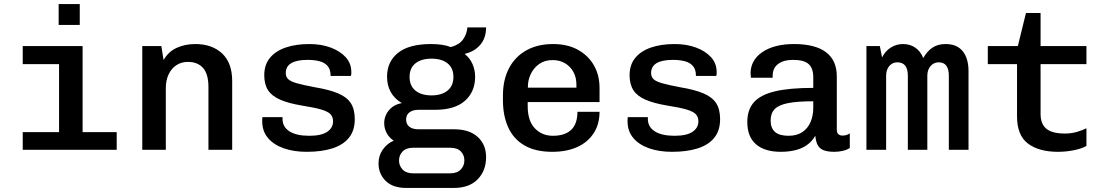

<svg xmlns="http://www.w3.org/2000/svg" viewBox="-20 -738 5440 946"><path d="M271 0V-422H92V-511H387V0ZM92 0V-87H555V0ZM269 -615V-718H373V-615Z M681 0V-511H775L786 -442Q809 -483 850 -502Q891 -521 942 -521Q1025 -521 1074.5 -474.5Q1124 -428 1124 -339V0H1007V-309Q1007 -373 980.5 -403Q954 -433 906 -433Q873 -433 848.5 -416.5Q824 -400 810.5 -371Q797 -342 797 -304V0Z M1491 10Q1427 10 1377.5 -7.5Q1328 -25 1300 -58.5Q1272 -92 1272 -140Q1272 -143 1272 -148.5Q1272 -154 1273 -161H1372V-152Q1372 -113 1406 -91Q1440 -69 1504 -69Q1563 -69 1592 -88.5Q1621 -108 1621 -140Q1621 -161 1609 -174.5Q1597 -188 1564 -198Q1531 -208 1467 -218Q1401 -229 1360 -247Q1319 -265 1300.5 -294Q1282 -323 1282 -367Q1282 -419 1310 -453Q1338 -487 1388 -504Q1438 -521 1504 -521Q1562 -521 1608.5 -504Q1655 -487 1683 -456.5Q1711 -426 1711 -383Q1711 -380 1711 -375.5Q1711 -371 1709 -364H1609Q1609 -396 1594 -413Q1579 -430 1553.5 -436.5Q1528 -443 1496 -443Q1388 -443 1388 -378Q1388 -360 1399.5 -348.5Q1411 -337 1442 -328Q1473 -319 1532 -308Q1604 -296 1647 -277.5Q1690 -259 1709 -229Q1728 -199 1728 -151Q1728 -95 1699.5 -59.5Q1671 -24 1618 -7Q1565 10 1491 10Z M1982 188Q1915 188 1880 153Q1845 118 1845 67Q1845 29 1866 -1Q1887 -31 1920 -45Q1898 -59 1885.5 -82Q1873 -105 1873 -131Q1873 -167 1896.5 -195Q1920 -223 1960 -230Q1924 -251 1905.5 -284Q1887 -317 1887 -360Q1887 -434 1941 -477.5Q1995 -521 2104 -521Q2164 -521 2201 -506Q2242 -517 2261 -543Q2280 -569 2283 -603H2375Q2375 -551 2346.5 -517.5Q2318 -484 2271 -473V-471Q2295 -452 2308 -422.5Q2321 -393 2321 -360Q2321 -286 2271 -241.5Q2221 -197 2124 -197H2042Q2014 -197 1997.5 -184.5Q1981 -172 1981 -149Q1981 -126 1997 -113.5Q2013 -101 2041 -101H2218Q2292 -101 2333.5 -63.5Q2375 -26 2375 36Q2375 103 2333.5 145.5Q2292 188 2216 188ZM2015 116H2198Q2232 116 2250 97.5Q2268 79 2268 52Q2268 26 2250.5 8Q2233 -10 2198 -10H2015Q1981 -10 1963.5 8.5Q1946 27 1946 53Q1946 78 1963.5 97Q1981 116 2015 116ZM2106 -268Q2156 -268 2185 -291.5Q2214 -315 2214 -359Q2214 -403 2185 -426Q2156 -449 2106 -449Q2056 -449 2027 -426Q1998 -403 1998 -359Q1998 -315 2027 -291.5Q2056 -268 2106 -268Z M2701 10Q2618 10 2564 -21.5Q2510 -53 2484 -110.5Q2458 -168 2458 -244V-267Q2458 -345 2488 -402Q2518 -459 2573.5 -490Q2629 -521 2705 -521Q2776 -521 2827 -493Q2878 -465 2906 -416.5Q2934 -368 2934 -304V-235H2580V-215Q2580 -143 2615 -106Q2650 -69 2704 -69Q2763 -69 2794 -98Q2825 -127 2825 -187H2934Q2934 -126 2905 -81.5Q2876 -37 2824 -13.5Q2772 10 2701 10ZM2581 -306H2820V-321Q2820 -356 2805.5 -383Q2791 -410 2764.5 -426Q2738 -442 2703 -442Q2664 -442 2637 -423Q2610 -404 2595.5 -374Q2581 -344 2581 -312Z M3291 10Q3227 10 3177.5 -7.5Q3128 -25 3100 -58.5Q3072 -92 3072 -140Q3072 -143 3072 -148.5Q3072 -154 3073 -161H3172V-152Q3172 -113 3206 -91Q3240 -69 3304 -69Q3363 -69 3392 -88.5Q3421 -108 3421 -140Q3421 -161 3409 -174.5Q3397 -188 3364 -198Q3331 -208 3267 -218Q3201 -229 3160 -247Q3119 -265 3100.5 -294Q3082 -323 3082 -367Q3082 -419 3110 -453Q3138 -487 3188 -504Q3238 -521 3304 -521Q3362 -521 3408.5 -504Q3455 -487 3483 -456.5Q3511 -426 3511 -383Q3511 -380 3511 -375.5Q3511 -371 3509 -364H3409Q3409 -396 3394 -413Q3379 -430 3353.5 -436.5Q3328 -443 3296 -443Q3188 -443 3188 -378Q3188 -360 3199.5 -348.5Q3211 -337 3242 -328Q3273 -319 3332 -308Q3404 -296 3447 -277.5Q3490 -259 3509 -229Q3528 -199 3528 -151Q3528 -95 3499.5 -59.5Q3471 -24 3418 -7Q3365 10 3291 10Z M3827 10Q3748 10 3705 -27Q3662 -64 3662 -137Q3662 -197 3694.5 -234Q3727 -271 3798.5 -288Q3870 -305 3987 -305V-358Q3987 -402 3964 -422.5Q3941 -443 3888 -443Q3840 -443 3813.5 -422.5Q3787 -402 3787 -365V-355H3680Q3679 -368 3678.5 -372.5Q3678 -377 3678 -376.5Q3678 -376 3678 -374.5Q3678 -373 3678 -375Q3678 -442 3736.5 -481.5Q3795 -521 3892 -521Q3996 -521 4049.5 -481Q4103 -441 4103 -361V-100Q4103 -84 4110.5 -77Q4118 -70 4131 -70Q4152 -70 4167 -81V-9Q4154 0 4133.5 5Q4113 10 4091 10Q4059 10 4039 2.5Q4019 -5 4009.5 -22Q4000 -39 3997 -69Q3980 -40 3954.5 -22.5Q3929 -5 3896.5 2.5Q3864 10 3827 10ZM3865 -69Q3906 -69 3933 -87Q3960 -105 3973.5 -136.5Q3987 -168 3987 -206V-239Q3909 -239 3863 -230Q3817 -221 3797 -200.5Q3777 -180 3777 -144Q3777 -107 3798.5 -88Q3820 -69 3865 -69Z M4249 0V-511H4315L4326 -455Q4342 -487 4369.5 -504Q4397 -521 4429 -521Q4464 -521 4490 -503Q4516 -485 4529 -452Q4548 -486 4574.5 -503.5Q4601 -521 4639 -521Q4695 -521 4723.5 -485.5Q4752 -450 4752 -387V0H4655V-365Q4655 -431 4605 -431Q4581 -431 4565 -412.5Q4549 -394 4549 -365V0H4453V-365Q4453 -431 4401 -431Q4377 -431 4361.5 -412.5Q4346 -394 4346 -365V0Z M5193 10Q5099 10 5045 -30.5Q4991 -71 4991 -165V-422H4847V-511H4995L5035 -674H5107V-511H5333V-422H5107V-175Q5107 -143 5120 -121.5Q5133 -100 5159.5 -90Q5186 -80 5227 -80Q5258 -80 5285.5 -88Q5313 -96 5333 -106V-19Q5308 -5 5269.5 2.5Q5231 10 5193 10Z"/></svg>

Font: Chivo Mono Medium
Style: Regular
Weight: 500
Monospace: yes
Designer: Hector Gatti
Foundry: Omnibus-Type
Version: Version 1.008